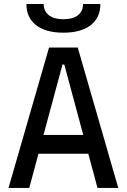

<svg xmlns="http://www.w3.org/2000/svg" viewBox="-20 -928 626 948"><path d="M22 0 222.2 -693.4H363.8L564 0H461.4L416 -168.9H169.9L124.5 0ZM288.6 -609.4 194.8 -261.7H391.1L297.4 -609.4ZM293 -766.6Q206.1 -766.6 158.2 -803.7Q110.4 -840.8 110.4 -908.2H195.8Q195.8 -872.6 221.4 -852.8Q247.1 -833 293 -833Q339.4 -833 364.7 -852.8Q390.1 -872.6 390.1 -908.2H475.6Q475.6 -840.8 427.7 -803.7Q379.9 -766.6 293 -766.6Z"/></svg>

Font: Caskaydia Cove
Style: Regular
Weight: 400
Monospace: yes
Designer: Aaron Bell
Foundry: Saja Typeworks
Version: Version 4.300; ttfautohint (v1.8.3)